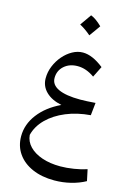

<svg xmlns="http://www.w3.org/2000/svg" viewBox="-169 -936 938 1362"><g transform="rotate(15 299.5 -254.5)"><path d="M283.7 -185.1Q210 -200.2 168.5 -241Q127 -281.7 127 -339.8Q127 -385.7 144.8 -429.2Q162.6 -472.7 192.6 -507.6Q222.7 -542.5 260 -563.2Q297.4 -584 336.4 -584Q406.2 -584 489.3 -518.1L449.2 -437.5Q388.2 -481 325.7 -481Q265.1 -481 226.3 -446.3Q187.5 -411.6 187.5 -357.9Q187.5 -307.6 242.4 -282Q297.4 -256.3 403.3 -256.3Q426.3 -256.3 454.1 -257.8Q481.9 -259.3 514.2 -261.7L504.4 -168.9Q406.2 -161.1 325.7 -127.7Q245.1 -94.2 191.9 -41.3Q138.7 11.7 122.1 78.1Q126 125.5 160.4 161.4Q194.8 197.3 253.4 217.5Q312 237.8 388.2 237.8Q434.6 237.8 487.8 229.2Q541 220.7 581.5 207L599.1 290Q552.7 315.9 493.4 330.6Q434.1 345.2 372.6 345.2Q280.3 345.2 211.2 314.9Q142.1 284.7 103.8 230Q65.4 175.3 65.4 102.5Q65.4 15.1 123 -60.5Q180.7 -136.2 283.7 -185.1ZM323.2 -854Q361.3 -839.4 405.8 -795.4Q391.6 -774.9 377.2 -754.6Q362.8 -734.4 347.2 -713.4Q310.1 -746.6 265.1 -771Q280.3 -792.5 294.4 -812.5Q308.6 -832.5 323.2 -854Z"/></g></svg>

Font: Pinar DS1 Medium
Style: Regular
Weight: 500
Designer: Amin Abedi
Version: Version 3.000